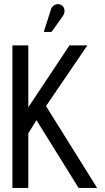

<svg xmlns="http://www.w3.org/2000/svg" viewBox="-20 -923 517 943"><path d="M288 -843Q295 -853 296.5 -863.5Q298 -874 294.5 -883Q291 -892 281 -898Q270 -904 260 -902.5Q250 -901 241.5 -894Q233 -887 230 -876L195 -766H233ZM119 -396V-700H41V0H119V-268L159 -333L366 0H457L206 -402L409 -700H321Z"/></svg>

Font: Advent Pro Medium
Style: Regular
Weight: 500
Designer: VivaRado, Andreas Kalpakidis
Foundry: VivaRado, Andreas Kalpakidis
Version: Version 3.000